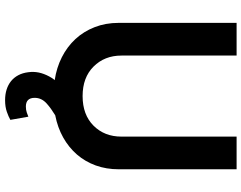

<svg xmlns="http://www.w3.org/2000/svg" viewBox="-120 -648 973 774"><g transform="rotate(90 367.0 -260.5)"><path d="M203.5 -727.3V-263.1Q203.5 -195 247.9 -150.6Q291.9 -106.5 366.8 -106.5Q442.1 -106.5 486.2 -150.6Q530.2 -194.6 530.2 -263.1V-727.3H661.9V-252.1Q661.9 -202.1 646.5 -159.4Q631 -116.8 602.5 -83.8Q573.9 -50.8 533.7 -28.2Q493.6 -5.7 444.2 3.9Q430.8 12.1 418.9 20.6Q407 29.1 396.7 38.4Q373.9 58.9 373.9 86.6Q373.9 122.2 409.1 122.2Q422.6 122.2 432.9 118.6Q443.2 115.1 449.9 112.2L462.7 184.7Q449.9 192.1 430 199Q410.2 206 383.2 206Q360.1 206 340.7 199.9Q321.4 193.9 306.6 182Q291.9 170.1 282.7 152.7Q273.4 135.3 270.6 112.2Q267.8 90.9 271.8 70.7Q275.9 50.4 287.3 28.8Q290.5 22.7 294.2 16.9Q297.9 11 302.6 6Q252.5 -1.4 210 -22.9Q167.6 -44.4 136.9 -77.6Q106.2 -110.8 89 -155Q71.7 -199.2 71.7 -252.1V-727.3Z"/></g></svg>

Font: Inter P Semi Bold
Style: Regular
Weight: 600
Designer: Rasmus Andersson
Foundry: rsms
Version: Version 3.018;git-588b23468